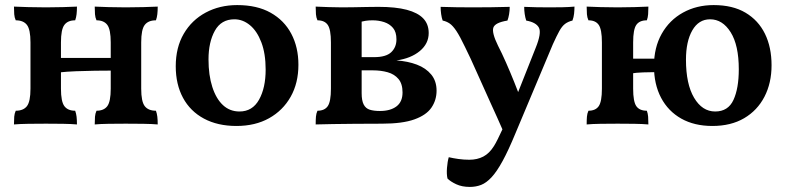

<svg xmlns="http://www.w3.org/2000/svg" viewBox="-20 -487 3095 756"><path d="M353 3Q353 -15 354 -27.5Q355 -40 360 -51Q389 -51 402.5 -69Q416 -87 416 -138V-320Q416 -371 402.5 -389Q389 -407 360 -407Q355 -418 354 -431Q353 -444 353 -461Q375 -460 407.5 -459Q440 -458 475 -458Q511 -458 545 -459Q579 -460 601 -461Q601 -444 599.5 -431Q598 -418 594 -407Q564 -407 550 -389Q536 -371 536 -320V-138Q536 -87 550 -69Q564 -51 594 -51Q598 -40 599.5 -27.5Q601 -15 601 3Q579 1 545 0.5Q511 0 475 0Q440 0 407.5 0.5Q375 1 353 3ZM35 3Q35 -15 36 -27.5Q37 -40 42 -51Q72 -51 86 -69Q100 -87 100 -138V-320Q100 -371 86 -389Q72 -407 42 -407Q37 -418 36 -431Q35 -444 35 -461Q58 -460 91.5 -459Q125 -458 161 -458Q196 -458 228.5 -459Q261 -460 283 -461Q283 -444 281.5 -431Q280 -418 276 -407Q247 -407 233.5 -389Q220 -371 220 -320V-138Q220 -87 233.5 -69Q247 -51 276 -51Q280 -40 281.5 -27.5Q283 -15 283 3Q261 1 228.5 0.5Q196 0 161 0Q125 0 91.5 0.5Q58 1 35 3ZM215 -202V-259H420V-209Q392 -209 354 -208.5Q316 -208 279 -206.5Q242 -205 215 -202Z M911 9Q837 9 783 -20Q729 -49 700.5 -102Q672 -155 672 -226Q672 -300 703.5 -354Q735 -408 790 -437.5Q845 -467 914 -467Q992 -467 1045.5 -437Q1099 -407 1127 -354Q1155 -301 1155 -232Q1155 -160 1124.5 -106Q1094 -52 1039.5 -21.5Q985 9 911 9ZM923 -48Q974 -48 1000 -94.5Q1026 -141 1026 -213Q1026 -276 1009 -320.5Q992 -365 964 -388Q936 -411 903 -411Q851 -411 826 -366Q801 -321 801 -253Q801 -191 816 -144.5Q831 -98 858 -73Q885 -48 923 -48Z M1223 3Q1223 -15 1224 -27.5Q1225 -40 1230 -51Q1258 -51 1270.5 -69Q1283 -87 1283 -138V-320Q1283 -371 1270.5 -389Q1258 -407 1230 -407Q1225 -418 1224 -431Q1223 -444 1223 -461Q1245 -460 1274.5 -459Q1304 -458 1327 -458Q1347 -458 1373 -458.5Q1399 -459 1425 -459.5Q1451 -460 1470 -460Q1538 -460 1581.5 -448.5Q1625 -437 1646.5 -414.5Q1668 -392 1668 -357Q1668 -315 1633 -286Q1598 -257 1541 -249Q1586 -246 1621.5 -232.5Q1657 -219 1678 -193.5Q1699 -168 1699 -130Q1699 -93 1679 -63.5Q1659 -34 1612 -17Q1565 0 1484 0Q1424 0 1376 0.5Q1328 1 1290.5 1.5Q1253 2 1223 3ZM1476 -50Q1517 -50 1541 -68Q1565 -86 1565 -123Q1565 -157 1549 -176Q1533 -195 1506.5 -202.5Q1480 -210 1448 -210H1385V-262H1453Q1500 -262 1520.5 -281.5Q1541 -301 1541 -332Q1541 -361 1527.5 -377Q1514 -393 1492.5 -400Q1471 -407 1447 -407Q1431 -407 1419 -405Q1407 -403 1390 -398L1404 -433V-120Q1404 -91 1412 -75.5Q1420 -60 1436 -55Q1452 -50 1476 -50Z M2089 -298Q2113 -357 2102 -378Q2091 -399 2052 -406Q2048 -418 2046 -432Q2044 -446 2044 -460Q2067 -459 2092 -458.5Q2117 -458 2143 -458Q2170 -458 2195 -458.5Q2220 -459 2242 -461Q2242 -448 2240.5 -433.5Q2239 -419 2234 -406Q2217 -402 2205 -393Q2193 -384 2182.5 -365Q2172 -346 2157 -313L2010 37Q1982 105 1959 147Q1936 189 1915.5 211Q1895 233 1874.5 241Q1854 249 1830 249Q1799 249 1776.5 238.5Q1754 228 1742 216Q1738 199 1740 174Q1742 149 1747 132Q1764 136 1785 139Q1806 142 1828 142Q1859 142 1883 129.5Q1907 117 1925 88Q1936 71 1962.5 13.5Q1989 -44 2020 -124ZM1963 33Q1939 -22 1911 -83Q1883 -144 1857.5 -202Q1832 -260 1811 -302Q1791 -344 1777 -365Q1763 -386 1750.5 -394.5Q1738 -403 1723 -406Q1719 -417 1717 -431.5Q1715 -446 1715 -460Q1744 -459 1777 -458.5Q1810 -458 1841 -458Q1873 -458 1914.5 -458.5Q1956 -459 1987 -460Q1987 -445 1984.5 -430.5Q1982 -416 1978 -406Q1929 -398 1922.5 -378Q1916 -358 1941 -307Q1956 -278 1972.5 -240.5Q1989 -203 2004.5 -164.5Q2020 -126 2032 -92Z M2785 9Q2714 9 2662.5 -20Q2611 -49 2583 -102Q2555 -155 2555 -227Q2555 -300 2585.5 -354Q2616 -408 2669.5 -437.5Q2723 -467 2790 -467Q2865 -467 2915.5 -437Q2966 -407 2992 -354Q3018 -301 3018 -230Q3018 -160 2990 -106Q2962 -52 2910 -21.5Q2858 9 2785 9ZM2290 3Q2290 -15 2291 -27.5Q2292 -40 2297 -51Q2325 -51 2337.5 -69Q2350 -87 2350 -138V-320Q2350 -371 2337.5 -389Q2325 -407 2297 -407Q2292 -418 2291 -431Q2290 -444 2290 -461Q2312 -460 2344.5 -459Q2377 -458 2412 -458Q2446 -458 2478.5 -459Q2511 -460 2533 -461Q2533 -444 2532 -431Q2531 -418 2527 -407Q2498 -407 2485.5 -389Q2473 -371 2473 -320V-138Q2473 -87 2485.5 -69Q2498 -51 2527 -51Q2531 -40 2532 -27.5Q2533 -15 2533 3Q2511 1 2478.5 0.5Q2446 0 2412 0Q2377 0 2344.5 0.5Q2312 1 2290 3ZM2467 -198V-256H2561V-203Q2541 -203 2513 -202Q2485 -201 2467 -198ZM2796 -48Q2847 -48 2868 -93.5Q2889 -139 2889 -214Q2889 -309 2857 -360Q2825 -411 2776 -411Q2731 -411 2706 -367.5Q2681 -324 2681 -252Q2681 -156 2713 -102Q2745 -48 2796 -48Z"/></svg>

Font: Vollkorn SemiBold
Style: Regular
Weight: 600
Designer: Friedrich Althausen
Foundry: Friedrich Althausen
Version: Version 5.000